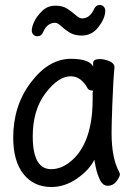

<svg xmlns="http://www.w3.org/2000/svg" viewBox="-20 -729 540 773"><path d="M187 23.9Q116.2 23.9 74.7 -28.1Q33.2 -80.1 33.2 -174.8Q33.2 -304.2 105 -398.2Q176.8 -492.2 265.1 -492.2Q339.8 -492.2 355 -460.9V-475.1Q355 -491.2 381.8 -491.2Q399.9 -491.2 420.4 -482.7Q440.9 -474.1 440.9 -458Q436 -411.1 432.1 -306.2Q429.2 -225.1 429.2 -192.9Q429.2 -92.8 460 -36.1L462.9 -28.8Q462.9 -17.1 449 1Q435.1 19 414.1 19Q394 19 382.6 -4.4Q371.1 -27.8 365.2 -57.1L359.9 -85.9Q339.8 -44.9 290.5 -10.5Q241.2 23.9 187 23.9ZM186 -47.9Q225.1 -47.9 262.2 -77.1Q353 -149.9 353 -330.1V-357.9Q355 -359.9 355 -361.8Q355 -365.2 346.4 -365.2Q337.9 -365.2 333 -373Q306.2 -421.9 265.1 -421.9Q214.8 -421.9 163.3 -354Q111.8 -286.1 111.8 -180.2Q111.8 -47.9 186 -47.9ZM129.9 -583Q121.1 -583 114.5 -589.6Q107.9 -596.2 107.9 -606Q107.9 -621.1 118.4 -643.1Q128.9 -665 150.4 -685.5Q171.9 -706.1 203.1 -706.1Q231.9 -706.1 250.5 -694.1Q269 -682.1 284.4 -668.5Q299.8 -654.8 310.1 -654.8Q341.8 -654.8 358.9 -692.9Q366.2 -709 381.8 -709Q391.1 -709 397.5 -702.4Q403.8 -695.8 403.8 -686Q403.8 -653.8 373 -616.2Q348.1 -585.9 309.1 -585.9Q278.8 -585.9 258.8 -598.9Q238.8 -611.8 225.3 -624.5Q211.9 -637.2 202.1 -637.2Q169.9 -637.2 153.8 -600.1Q147 -583 129.9 -583Z"/></svg>

Font: LXGW WenKai Mono GB Screen
Style: Regular
Weight: 400
Monospace: yes
Designer: LXGW / Fontworks Inc.
Foundry: LXGW / Fontworks Inc.
Version: Version 1.510;January 18,2025